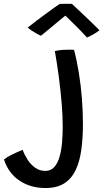

<svg xmlns="http://www.w3.org/2000/svg" viewBox="-172 -704 534 992"><path d="M63.5 267.5Q-15 267.5 -72 228.8Q-129 190 -151.5 120Q-139 110 -121.2 100.5Q-103.5 91 -85.5 83Q-67.5 75 -55 70Q-46 95 -30 120.2Q-14 145.5 9.2 162.2Q32.5 179 62 179Q91 179 108.8 158.8Q126.5 138.5 136 104.8Q145.5 71 148.8 30.2Q152 -10.5 152 -51Q152 -107.5 146.5 -172.5Q141 -237.5 132 -305.8Q123 -374 111.5 -440Q125.5 -443.5 141 -445.2Q156.5 -447 172.5 -447Q192 -448 210.5 -446.5Q225 -392 235.5 -327Q246 -262 251.2 -194.5Q256.5 -127 256.5 -64Q256.5 10 248 71Q239.5 132 218.2 176Q197 220 159.2 243.8Q121.5 267.5 63.5 267.5ZM199.5 -684Q219.5 -665.5 245.2 -641.2Q271 -617 296.8 -592.2Q322.5 -567.5 342 -547.5Q325.5 -535 308.5 -525.5Q291.5 -516 277.5 -510Q265 -524.5 246.8 -543Q228.5 -561.5 210.2 -579.8Q192 -598 178.2 -611.2Q164.5 -624.5 160.5 -628H171.5Q167 -624.5 151.5 -611.8Q136 -599 115.2 -581.8Q94.5 -564.5 74.2 -547.8Q54 -531 40 -519.5Q31.5 -522.5 18.2 -529.8Q5 -537 -8 -545.8Q-21 -554.5 -29 -561.5Q-7.5 -578.5 17.5 -597.5Q42.5 -616.5 66.5 -634Q90.5 -651.5 109.2 -665Q128 -678.5 136.5 -684Q143 -684 155 -684.2Q167 -684.5 179.5 -684.5Q192 -684.5 199.5 -684Z"/></svg>

Font: Grandstander Thin
Style: Regular
Weight: 400
Version: Version 1.200